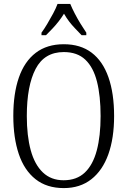

<svg xmlns="http://www.w3.org/2000/svg" viewBox="-20 -951 652 981"><path d="M306 10Q219 10 161.5 -35.5Q104 -81 76 -164Q48 -247 48 -359Q48 -473 76.5 -555Q105 -637 162.5 -681Q220 -725 306 -725Q391 -725 448 -682Q505 -639 534 -556.5Q563 -474 563 -358Q563 -245 533.5 -162.5Q504 -80 446.5 -35Q389 10 306 10ZM305 -30Q372 -30 413.5 -69.5Q455 -109 474.5 -182.5Q494 -256 494 -358Q494 -461 475.5 -534Q457 -607 416 -646Q375 -685 306 -685Q207 -685 162 -599Q117 -513 117 -358Q117 -257 137 -183.5Q157 -110 199 -70Q241 -30 305 -30ZM192 -784Q206 -803 221.5 -829Q237 -855 251.5 -882Q266 -909 274 -931H339Q348 -909 362 -882Q376 -855 392 -829Q408 -803 421 -784V-771H397Q380 -789 363.5 -806Q347 -823 333 -841.5Q319 -860 307 -881Q294 -860 279.5 -841.5Q265 -823 249 -806Q233 -789 215 -771H192Z"/></svg>

Font: Noto Serif Ethiopic Condensed Light
Style: Regular
Weight: 300
Width: 3
Designer: Monotype Design Team
Foundry: Monotype Imaging Inc.
Version: Version 2.102